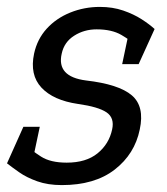

<svg xmlns="http://www.w3.org/2000/svg" viewBox="-23 -528 484 556"><path d="M156 8 170.2 -57Q226.3 -57 259.5 -84Q292.7 -111 301.7 -153Q309.2 -186.7 285.3 -202.8Q261.5 -218.8 202.7 -227L226 -295Q321 -284 358.6 -252Q396.2 -220 381.7 -153Q367.2 -82 309.3 -37Q251.5 8 156 8ZM266 -508 256.8 -443Q220.7 -443 191.8 -424.6Q162.8 -406.2 155.7 -372.7Q140.3 -306 226 -295L202.7 -227Q131.2 -237.5 96.9 -274.4Q62.7 -311.3 75.7 -372.7Q84.8 -414.8 112.4 -445.1Q140 -475.3 180.6 -491.7Q221.2 -508 266 -508ZM-2.7 -55 50.2 -109Q68.7 -92 95.9 -74.5Q123.2 -57 170.2 -57L156 8Q115.7 8 84.8 -3Q54 -14 32.7 -29Q11.3 -44 -2.7 -55ZM372.7 -395.3Q356.2 -410.5 328.5 -426.8Q300.8 -443 256.8 -443L266 -508Q303.2 -508 333.7 -497.5Q364.2 -487 387.2 -472.2Q410.3 -457.3 424.7 -444ZM92.2 -160.8 69.8 -55H-2.7L44.7 -160.8ZM330.8 -342.3 352.2 -443.8 424.7 -444 378.5 -342.3Z"/></svg>

Font: Epunda Slab Light
Style: Italic
Weight: 300
Italic angle: -12°
Designer: Simon Atzbach
Foundry: typofactur
Version: Version 1.102